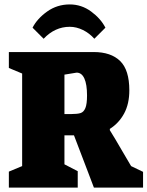

<svg xmlns="http://www.w3.org/2000/svg" viewBox="-20 -847 666 867"><path d="M20 -72 80 -97V-515L20 -540V-612H403Q481 -612 522.5 -571.5Q564 -531 564 -439Q564 -378 540.5 -334.5Q517 -291 476 -265V-259Q498 -224 532 -165L572 -97L626 -71V0H404L377 -71Q323 -213 314 -236H271V-105L331 -74V0H20ZM303 -332Q330 -332 344 -336.5Q358 -341 365.5 -359Q373 -377 373 -416Q373 -466 361 -492.5Q349 -519 326 -519L271 -510V-332ZM127 -722Q148 -763 193 -795Q238 -827 295 -827Q348 -827 391.5 -795Q435 -763 456 -722L406 -672Q384 -697 354.5 -711.5Q325 -726 295 -726Q228 -726 177 -672Z"/></svg>

Font: Grenze Black
Style: Regular
Weight: 900
Designer: Renata Polastri
Foundry: Omnibus-Type
Version: Version 1.002; ttfautohint (v1.8)